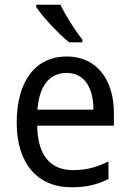

<svg xmlns="http://www.w3.org/2000/svg" viewBox="-20 -786 550 816"><path d="M237 -766H134V-756C159 -717 230 -641 274 -606H330V-618C300 -655 258 -721 237 -766ZM264 -546C132 -546 51 -443 51 -264C51 -94 137 10 284 10C347 10 392 -1 441 -25V-100C391 -75 347 -63 290 -63C193 -63 140 -127 138 -252H464V-306C464 -447 391 -546 264 -546ZM263 -476C342 -476 377 -409 377 -320H139C147 -421 190 -476 263 -476Z"/></svg>

Font: Noto Sans Thai Looped SemiCondensed
Style: Regular
Weight: 400
Width: 4
Designer: Sasikarn Vongin, Ben Mitchell
Foundry: The Fontpad Ltd
Version: Version 1.001